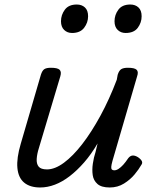

<svg xmlns="http://www.w3.org/2000/svg" viewBox="-20 -815 685 850"><path d="M158 15Q113 15 87 -6.5Q61 -28 57 -71.5Q53 -115 72 -179L161 -484Q167 -503 176.5 -509Q186 -515 205 -515Q235 -515 244 -506Q253 -497 247 -477L152 -159Q144 -134 142.5 -112Q141 -90 151 -77.5Q161 -65 188 -65Q223 -65 263 -94.5Q303 -124 344 -177Q385 -230 424.5 -302.5Q464 -375 497 -462L501 -484Q507 -503 517 -509Q527 -515 546 -515Q576 -515 585 -506Q594 -497 587 -477L478 -103Q473 -85 472.5 -76Q472 -67 476 -64Q480 -61 486 -61Q495 -61 505 -67.5Q515 -74 525.5 -85.5Q536 -97 548 -115Q557 -126 567.5 -126.5Q578 -127 591 -119Q604 -110 608 -101.5Q612 -93 605 -84Q595 -66 576 -43Q557 -20 529 -2.5Q501 15 466 15Q429 15 411.5 -0.5Q394 -16 390.5 -39.5Q387 -63 391 -90.5Q395 -118 403 -142L412 -180Q384 -132 352.5 -96Q321 -60 288.5 -35Q256 -10 223 2.5Q190 15 158 15ZM299 -669Q278 -669 264 -682.5Q250 -696 250 -721Q250 -749 267 -772Q284 -795 320 -795Q342 -795 356 -782Q370 -769 370 -743Q370 -715 352.5 -692Q335 -669 299 -669ZM536 -669Q515 -669 501 -682.5Q487 -696 487 -721Q487 -749 504 -772Q521 -795 557 -795Q579 -795 593 -782Q607 -769 607 -743Q607 -715 590 -692Q573 -669 536 -669Z"/></svg>

Font: Playwrite AU SA
Style: Regular
Weight: 400
Designer: Veronika Burian, José Scaglione
Foundry: TypeTogether
Version: Version 1.002